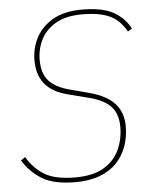

<svg xmlns="http://www.w3.org/2000/svg" viewBox="-52 -754 640 809"><g transform="rotate(-5 268.0 -349.0)"><path d="M235 12Q144 12 94 -18.5Q44 -49 14 -99L32 -112Q61 -63 106 -35.5Q151 -8 236 -8Q311 -8 356.5 -35Q402 -62 422.5 -107Q443 -152 443 -204Q443 -258 414.5 -289.5Q386 -321 322 -337L236 -359Q169 -376 138 -414.5Q107 -453 107 -513Q107 -567 131 -611.5Q155 -656 203 -683Q251 -710 324 -710Q410 -710 456.5 -684.5Q503 -659 528 -612L510 -601Q483 -650 440 -670Q397 -690 323 -690Q256 -690 213 -665.5Q170 -641 149.5 -601Q129 -561 129 -513Q129 -458 156 -426.5Q183 -395 244 -379L327 -357Q398 -338 432 -300.5Q466 -263 466 -204Q466 -160 452.5 -121Q439 -82 411 -52Q383 -22 339 -5Q295 12 235 12Z"/></g></svg>

Font: IBM Plex Sans Thin
Style: Italic
Weight: 250
Italic angle: -11.31°
Designer: Mike Abbink, Paul van der Laan, Pieter van Rosmalen
Foundry: Bold Monday
Version: Version 3.201